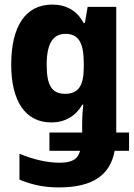

<svg xmlns="http://www.w3.org/2000/svg" viewBox="-20 -579 584 839"><path d="M237 240C388 240 462 184 481 80H544V0H488V-549H363L351 -479H345C317 -532 270 -559 208 -559C93 -559 29 -466 29 -297C29 -138 90 -44 204 -44C267 -44 312 -74 340 -122H344C341 -98 339 -67 339 -45V0H196V80H330C320 118 293 132 240 132C188 132 129 119 65 93V206C118 228 172 240 237 240ZM265 -169C205 -169 184 -208 184 -296C184 -395 215 -431 267 -431C324 -431 346 -390 346 -304V-284C346 -206 323 -169 265 -169Z"/></svg>

Font: Noto Sans Mono Condensed ExtraBold
Style: Regular
Weight: 800
Width: 3
Designer: Monotype Design Team
Foundry: Monotype Imaging Inc.
Version: Version 2.014